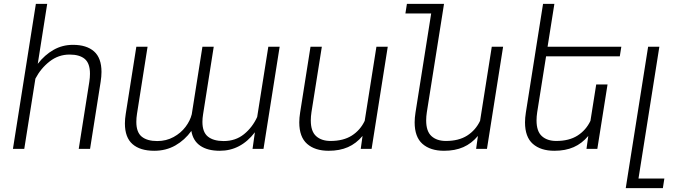

<svg xmlns="http://www.w3.org/2000/svg" viewBox="-20 -770 3513 993"><path d="M163.1 -363.3 105.5 0H46.9L165.5 -750H224.1L175.3 -439.9Q211.4 -486.3 257.1 -512.2Q302.7 -538.1 357.4 -538.1Q427.7 -538.1 466.3 -504.2Q504.9 -470.2 504.9 -397.9Q504.9 -374.5 500.5 -346.7L445.8 0H387.2L441.9 -346.7Q445.3 -368.7 445.3 -388.7Q445.3 -442.4 418.5 -465.1Q391.6 -487.8 339.8 -487.8Q282.2 -487.8 236.6 -452.1Q190.9 -416.5 163.1 -363.3Z M1310.1 -165 1367.7 -528.3H1426.3L1342.8 0H1286.1L1298.3 -85.9Q1225.1 9.8 1116.7 9.8Q1053.7 9.8 1015.9 -16.1Q978 -42 969.7 -92.8Q935.5 -45.4 887 -17.8Q838.4 9.8 777.8 9.8Q704.6 9.8 665.3 -24.7Q626 -59.1 626 -131.3Q626 -154.8 630.4 -181.6L685.1 -528.3H743.2L688.5 -181.2Q685.1 -160.2 685.1 -139.6Q685.1 -85.9 713.1 -63.2Q741.2 -40.5 793 -40.5Q839.8 -40.5 877.7 -61.3Q915.5 -82 939.5 -113.8Q963.4 -145.5 971.7 -178.7L1026.9 -528.3H1085.4L1030.3 -178.7Q1026.9 -158.7 1026.9 -139.6Q1026.9 -86.4 1055.4 -63.5Q1084 -40.5 1136.7 -40.5Q1198.2 -40.5 1241.9 -75.9Q1285.6 -111.3 1310.1 -165Z M1845.7 0 1855 -66.9Q1822.3 -27.8 1779.5 -9Q1736.8 9.8 1679.7 9.8Q1608.9 9.8 1568.4 -25.9Q1527.8 -61.5 1527.8 -137.2Q1527.8 -160.2 1532.2 -188L1585.9 -528.3H1644.5L1590.8 -189.5Q1587.4 -167.5 1587.4 -147Q1587.4 -90.8 1615 -65.9Q1642.6 -41 1689.5 -41Q1755.9 -41 1799.6 -68.8Q1843.3 -96.7 1866.2 -145L1926.8 -528.3H1985.4L1901.9 0Z M2582 -528.3 2498.5 0H2442.4L2451.7 -66.9Q2418.9 -27.8 2376.2 -9Q2333.5 9.8 2276.4 9.8Q2205.6 9.8 2165 -25.9Q2124.5 -61.5 2124.5 -137.2Q2124.5 -160.2 2128.9 -188L2210 -700.2H2076.7L2084.5 -750H2276.4L2268.6 -700.2L2187.5 -189.5Q2184.1 -167.5 2184.1 -147Q2184.1 -90.8 2211.7 -65.9Q2239.3 -41 2286.1 -41Q2352.5 -41 2396.2 -68.8Q2439.9 -96.7 2462.9 -145L2523.4 -528.3Z M2758.3 -189.5Q2754.9 -167.5 2754.9 -147Q2754.9 -90.8 2782.5 -65.9Q2810.1 -41 2856.9 -41Q2923.3 -41 2967 -68.8Q3010.7 -96.7 3033.7 -145L3063.5 -333H3122.1L3069.3 0H3013.2L3022.5 -66.9Q2989.7 -27.8 2947 -9Q2904.3 9.8 2847.2 9.8Q2776.4 9.8 2735.8 -25.9Q2695.3 -61.5 2695.3 -137.2Q2695.3 -160.2 2699.7 -188L2745.6 -478.5L2753.4 -528.3L2788.6 -750H2847.2L2812 -528.3H3193.4L3185.5 -478.5H2804.2Z M3416 153.3 3408.2 203.1H3216.3L3224.1 153.3L3332 -528.3H3390.1L3282.2 153.3Z"/></svg>

Font: Mardoto Light
Style: Italic
Weight: 300
Italic angle: -12°
Designer: Christian Robertson, Vahan Hovhannisyan
Foundry: Google
Version: Version 1.000